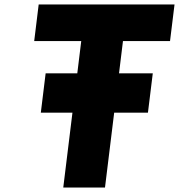

<svg xmlns="http://www.w3.org/2000/svg" viewBox="-20 -845 806 865"><path d="M134.1 -660H346L328.2 -514.5H185.6L163.9 -337.5H306.4L265 0H453L494.4 -337.5H646.5L668.3 -514.5H516.2L534 -660H746L766.3 -825H154.3Z"/></svg>

Font: Hussar
Style: BdSuprExtOblOne
Weight: 700
Foundry: Cannot Into Space Fonts
Version: Version 2.00